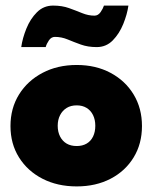

<svg xmlns="http://www.w3.org/2000/svg" viewBox="-20 -655 550 687"><path d="M254.5 12Q185.5 12 132 -15.5Q78.5 -43 48 -91.8Q17.5 -140.5 17.5 -204Q17.5 -267.5 48 -316.8Q78.5 -366 132 -394.2Q185.5 -422.5 254.5 -422.5Q323 -422.5 375.8 -394.2Q428.5 -366 458.2 -316.8Q488 -267.5 488 -204Q488 -140.5 458.2 -91.8Q428.5 -43 375.8 -15.5Q323 12 254.5 12ZM254.5 -132.5Q275 -132.5 290 -141.2Q305 -150 313 -166.5Q321 -183 321 -205Q321 -226.5 313 -243Q305 -259.5 290 -268.8Q275 -278 254.5 -278Q233.5 -278 218.5 -268.8Q203.5 -259.5 195 -243Q186.5 -226.5 186.5 -205Q186.5 -183 195 -166.5Q203.5 -150 218.5 -141.2Q233.5 -132.5 254.5 -132.5ZM56 -486.5Q60.5 -518.5 74.5 -553Q88.5 -587.5 112.2 -611.2Q136 -635 170 -635Q202 -635 227 -626Q252 -617 274 -608Q296 -599 318 -599Q331 -599 339.8 -611.5Q348.5 -624 352 -635H439.5Q435 -603.5 421 -569Q407 -534.5 383.5 -510.5Q360 -486.5 326 -486.5Q294.5 -486.5 269.5 -495.5Q244.5 -504.5 222.2 -513.8Q200 -523 176.5 -523Q163.5 -523 155 -510.5Q146.5 -498 143.5 -486.5Z"/></svg>

Font: League Spartan Thin ExtraBold
Style: Regular
Weight: 800
Version: Version 2.002